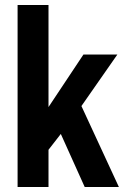

<svg xmlns="http://www.w3.org/2000/svg" viewBox="-20 -744 500 764"><path d="M50 0V-724H173V-318L312 -527H447L304 -322L453 0H317L222 -211L173 -148V0Z"/></svg>

Font: Archivo Condensed
Style: Bold
Weight: 700
Width: 3
Designer: Hector Gatti
Foundry: Omnibus-Type
Version: Version 2.001